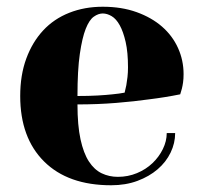

<svg xmlns="http://www.w3.org/2000/svg" viewBox="-20 -535 600 570"><path d="M210 -250Q244 -250 270 -251.5Q296 -253 314 -255Q335 -257 350 -260Q352 -270 355 -282Q357 -293 358.5 -306.5Q360 -320 360 -335Q360 -380 353 -410.5Q346 -441 335.5 -460Q325 -479 311.5 -487Q298 -495 285 -495Q272 -495 258.5 -485.5Q245 -476 234.5 -449.5Q224 -423 217 -375Q210 -327 210 -250ZM310 15Q182 15 111 -55.5Q40 -126 40 -250Q40 -312 58 -361Q76 -410 108 -444.5Q140 -479 185.5 -497Q231 -515 285 -515Q341 -515 385.5 -499Q430 -483 461 -456Q492 -429 508.5 -392.5Q525 -356 525 -315Q525 -301 523.5 -290.5Q522 -280 520 -272Q517 -262 515 -255Q471 -246 422 -240Q380 -234 325 -229.5Q270 -225 210 -225Q210 -163 219 -121.5Q228 -80 244 -55.5Q260 -31 282 -20.5Q304 -10 330 -10Q360 -10 386.5 -21Q413 -32 432.5 -50.5Q452 -69 463.5 -92.5Q475 -116 475 -140H500Q500 -110 486.5 -82Q473 -54 448 -32.5Q423 -11 388 2Q353 15 310 15Z"/></svg>

Font: Yeseva One
Style: Regular
Weight: 400
Designer: Jovanny Lemonad
Foundry: Jovanny Lemonad
Version: Version 2.001; ttfautohint (v0.91) -l 8 -r 50 -G 200 -x 0 -w